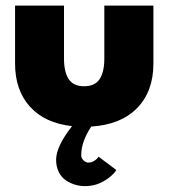

<svg xmlns="http://www.w3.org/2000/svg" viewBox="-20 -430 600 669"><path d="M203 -226Q203 -179.5 219.2 -154.5Q235.5 -129.5 273 -129.5Q311 -129.5 327.2 -154.5Q343.5 -179.5 343.5 -226V-410.5H514.5V-208.5Q514.5 -111.5 457.8 -53.5Q401 4.5 298 11Q263 63.5 263 111Q263 121.5 271.2 129Q279.5 136.5 287.5 136.5Q299 136.5 308.8 130.2Q318.5 124 323.5 116L385.5 162.5Q372 183.5 342 201Q312 218.5 276 218.5Q259 218.5 242.5 213.8Q226 209 210.2 198.8Q194.5 188.5 185 169.8Q175.5 151 175.5 126.5Q175.5 80.5 231 9.5Q136 -1 84.2 -58.5Q32.5 -116 32.5 -208.5V-410.5H203Z"/></svg>

Font: League Spartan ExtraBold
Style: Regular
Weight: 800
Foundry: The League of Moveable Type
Version: Version 2.002